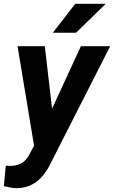

<svg xmlns="http://www.w3.org/2000/svg" viewBox="-47 -770 597 1005"><path d="M225.6 -201.2 376.5 -528.3H529.8L220.7 79.6Q187.5 149.4 142.8 182.1Q98.1 214.8 39.6 214.8Q16.6 214.8 -26.9 204.6L-16.6 97.2L2.4 98.1Q69.8 100.1 101.1 48.8L131.3 -7.3L44.9 -528.3H187.5ZM346.7 -750H506.3L351.1 -598.6H229.5Z"/></svg>

Font: RobotoInd
Style: Bold Italic
Weight: 700
Italic angle: -12°
Designer: Google
Version: Version 2.001150; 2014